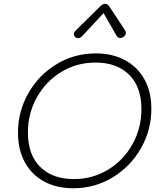

<svg xmlns="http://www.w3.org/2000/svg" viewBox="-20 -995 868 1025"><path d="M76 -287Q76 -400 131.5 -497.5Q187 -595 282 -652.5Q377 -710 492 -710Q580 -710 647 -674Q714 -638 751 -571.5Q788 -505 788 -414Q788 -301 732.5 -203.5Q677 -106 581.5 -48Q486 10 371 10Q283 10 216.5 -25.5Q150 -61 113 -128Q76 -195 76 -287ZM735 -412Q735 -531 669.5 -596Q604 -661 490 -661Q389 -661 306.5 -610.5Q224 -560 176.5 -474.5Q129 -389 129 -288Q129 -169 194.5 -104Q260 -39 374 -39Q475 -39 557.5 -89.5Q640 -140 687.5 -225.5Q735 -311 735 -412ZM374 -812Q374 -822 386 -834L514 -960Q529 -975 542 -975Q554 -975 564 -960L647 -834Q652 -826 652 -819Q652 -806 637 -797Q630 -792 621 -792Q609 -792 600 -808L533 -925L424 -808Q410 -791 396 -791Q388 -791 383 -796Q374 -804 374 -812Z"/></svg>

Font: Kodchasan ExtraLight
Style: Italic
Weight: 275
Italic angle: -10°
Version: Version 1.000; ttfautohint (v1.6)